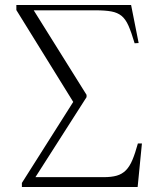

<svg xmlns="http://www.w3.org/2000/svg" viewBox="-20 -743 631 763"><path d="M67 0V-16L271 -338L45 -703V-723H501L531 -572L515 -571Q502 -615 490.5 -641Q479 -667 463 -680Q447 -693 422.5 -697.5Q398 -702 360 -702H114L324 -366V-357L108 -19L94 -39H393Q423 -39 444 -45Q465 -51 480 -66Q495 -81 506 -107Q517 -133 528 -173H544L527 0Z"/></svg>

Font: Literata 60pt ExtraLight
Style: Regular
Weight: 250
Designer: Latin by Veronika Burian and Jose Scaglione. Greek by Irene Vlachou. Cyrillic by Vera Evstafieva.
Foundry: TypeTogether
Version: Version 3.103;gftools[0.9.29]